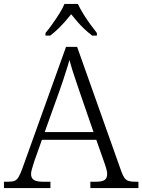

<svg xmlns="http://www.w3.org/2000/svg" viewBox="-22 -951 720 971"><path d="M-2 0V-32H19Q40 -32 51.5 -36.5Q63 -41 71.5 -55Q80 -69 90 -96L312 -714H368L592 -83Q600 -61 608 -50.5Q616 -40 628 -36Q640 -32 661 -32H678V0H435V-32H463Q496 -32 508 -41.5Q520 -51 520 -71Q520 -80 517 -92Q514 -104 510 -116Q506 -128 503 -136L465 -244H190L153 -140Q150 -131 146 -118Q142 -105 138.5 -92.5Q135 -80 135 -71Q135 -51 148.5 -41.5Q162 -32 196 -32H233V0ZM204 -283H451L382 -483Q373 -511 362.5 -540.5Q352 -570 343.5 -598Q335 -626 329 -648Q324 -628 315.5 -602Q307 -576 298 -547.5Q289 -519 279 -492ZM208 -784Q224 -803 242.5 -829Q261 -855 278 -882Q295 -909 304 -931H372Q382 -909 398.5 -882Q415 -855 434 -829Q453 -803 468 -784V-771H444Q422 -788 403.5 -805.5Q385 -823 369 -841.5Q353 -860 338 -879Q323 -860 306.5 -841.5Q290 -823 272 -805.5Q254 -788 232 -771H208Z"/></svg>

Font: Noto Serif Khmer Light
Style: Regular
Weight: 300
Version: Version 2.003